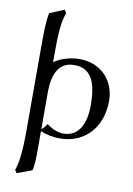

<svg xmlns="http://www.w3.org/2000/svg" viewBox="-101 -761 741 1068"><g transform="rotate(10 269.5 -227.0)"><path d="M154 213C162 187 163 143 163 95V-10C194 4 232 12 274 12C409 12 507 -87 507 -241C507 -355 427 -442 306 -442C266 -442 204 -430 163 -399V-471C163 -595 174 -646 187 -680L176 -698L94 -664C84 -622 83 -556 83 -471V8C83 132 72 192 59 227L70 244ZM411 -199C411 -91 371 -18 288 -18C259 -18 226 -29 193 -55C188 -47 173 -25 163 -22V-231C163 -377 230 -404 281 -404C361 -404 411 -357 411 -199Z"/></g></svg>

Font: Libertinus Sans
Style: Regular
Weight: 400
Designer: Philipp H. Poll, Khaled Hosny
Foundry: Caleb Maclennan
Version: Version 7.050;RELEASE